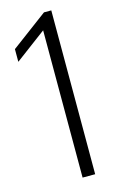

<svg xmlns="http://www.w3.org/2000/svg" viewBox="-116 -791 519 840"><g transform="rotate(-15 144.0 -371.0)"><path d="M149.5 0V-667L9 -562V-619.5L173.5 -742H206.5V0Z"/></g></svg>

Font: Encode Sans Condensed Condensed Light
Style: Regular
Weight: 300
Width: 3
Designer: Multiple Designers
Foundry: Impallari Type
Version: Version 3.000; ttfautohint (v1.8.3) -l 8 -r 50 -G 200 -x 14 